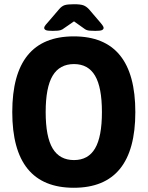

<svg xmlns="http://www.w3.org/2000/svg" viewBox="-20 -880 698 908"><path d="M329 8Q38 8 38 -350Q38 -708 329 -708Q620 -708 620 -350Q620 8 329 8ZM330 -123Q397 -123 429.5 -178Q462 -233 462 -350Q462 -467 429.5 -522Q397 -577 330 -577Q262 -577 229 -522Q196 -467 196 -350Q196 -233 229 -178Q262 -123 330 -123ZM229 -734Q203 -734 196 -738Q189 -742 189 -748Q189 -751 191.5 -756Q194 -761 206 -774L260 -837Q272 -851 285.5 -855.5Q299 -860 330 -860Q360 -860 374 -855Q388 -850 401 -836L454 -774Q465 -761 467.5 -756Q470 -751 470 -748Q470 -742 463 -738Q456 -734 431 -734Q418 -734 404.5 -735Q391 -736 382 -742L330 -779L275 -741Q266 -736 254 -735Q242 -734 229 -734Z"/></svg>

Font: Asap Semi Condensed
Style: Bold
Weight: 700
Width: 4
Designer: Pablo Cosgaya
Foundry: Omnibus-Type
Version: Version 3.001; ttfautohint (v1.8.4.7-5d5b)